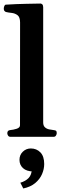

<svg xmlns="http://www.w3.org/2000/svg" viewBox="-20 -778 367 1092"><path d="M38.6 0Q30.3 0 25.9 -6.8Q21.5 -13.7 21.5 -20Q21.5 -36.6 37.6 -38.1Q55.7 -39.6 74.7 -45.7Q93.8 -51.8 93.8 -65.9L94.2 -649.9Q94.2 -680.7 79.6 -691.7Q64.9 -702.6 45.9 -704.6Q26.9 -706.5 13.2 -710Q8.3 -712.4 4.9 -716.3Q1.5 -720.2 1.5 -729.5Q1.5 -735.4 4.4 -743.2Q7.3 -751 13.2 -751.5Q75.2 -755.4 129.4 -756.3Q183.6 -757.3 210.9 -757.8Q214.8 -757.8 220 -753.7Q225.1 -749.5 225.6 -737.8V-82Q225.6 -63 235.6 -54Q245.6 -44.9 259.5 -42.2Q273.4 -39.6 285.2 -38.1Q295.4 -37.1 299.1 -33.9Q302.7 -30.8 302.7 -20.5Q302.7 -14.2 298.3 -7.1Q293.9 0 285.6 0ZM155.3 66.4Q188 66.4 209.7 88.6Q231.4 110.8 231.4 154.8Q231.4 183.6 219 212.4Q206.5 241.2 180.2 263.2Q153.8 285.2 112.3 293.9L95.7 261.2Q125.5 252.4 142.8 234.4Q160.2 216.3 161.6 181.2L169.9 197.3Q130.9 196.8 110.8 178.2Q90.8 159.7 90.8 131.3Q90.8 103 109.9 84.7Q128.9 66.4 155.3 66.4Z"/></svg>

Font: Gelasio SemiBold
Style: Regular
Weight: 600
Designer: Eben Sorkin
Foundry: Eben Sorkin
Version: Version 1.008